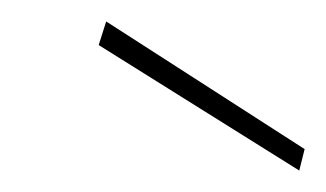

<svg xmlns="http://www.w3.org/2000/svg" viewBox="-20 -702 304 179"><path d="M259 -543 72 -660 79 -682 264 -563Z"/></svg>

Font: DM Sans 17pt Thin
Style: Italic
Weight: 250
Italic angle: -10°
Version: Version 4.004;gftools[0.9.30]